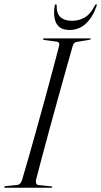

<svg xmlns="http://www.w3.org/2000/svg" viewBox="-24 -880 474 900"><path d="M145 -37.5Q143 -28 145.5 -20.8Q148 -13.5 156.5 -12.5L216 -6.5Q221 -6.5 221 -3.5Q221 0 217 0H1Q-4 0 -4 -3Q-4 -7 2 -7.5L56 -13Q72.5 -14.5 79.5 -36.5Q93 -81.5 111 -144.8Q129 -208 149 -280Q169 -352 188.8 -424Q208.5 -496 225.2 -559.2Q242 -622.5 253.5 -667Q256.5 -683 241 -685L184 -692.5Q177.5 -693.5 177.5 -697Q177.5 -700 182 -700H398Q401.5 -700 401.5 -697.5Q401.5 -694.5 395 -693.5L335 -683.5Q322 -682 316.5 -663.5Q303.5 -618.5 285.8 -555Q268 -491.5 248 -419.5Q228 -347.5 208.5 -276Q189 -204.5 172.5 -142.5Q156 -80.5 145 -37.5ZM313 -782.5Q347 -782.5 374.2 -798.8Q401.5 -815 420.5 -854.5Q423.5 -860 427 -860Q431.5 -860 429 -853Q411.5 -800.5 379.2 -770Q347 -739.5 302 -739.5Q257 -739.5 240.5 -770Q224 -800.5 232.5 -853Q233.5 -860 238 -860Q241.5 -860 241.5 -854.5Q241 -814.5 260.8 -798.5Q280.5 -782.5 313 -782.5Z"/></svg>

Font: Fraunces 144pt S000 Light
Style: Italic
Weight: 300
Italic angle: -16°
Version: Version 1.000; ttfautohint (v1.8.3)